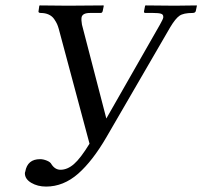

<svg xmlns="http://www.w3.org/2000/svg" viewBox="-20 -666 746 708"><path d="M203.1 -40Q228.5 -40 252.7 -61Q276.9 -82 310.1 -136.2L196.8 -559.1Q193.8 -569.8 190.4 -577.4Q187 -585 179.7 -595.7Q172.4 -606.4 159.7 -612.3Q147 -618.2 129.9 -618.2Q125.5 -618.2 123.3 -620.1Q121.1 -622.1 122.1 -625L125 -645L127 -646Q189 -645 230 -645L360.8 -646L362.8 -645L358.9 -626Q357.4 -618.2 351.1 -618.2H312Q284.2 -618.2 280.8 -602.1Q279.3 -591.8 282.2 -575.2L372.1 -229L569.8 -575.2Q581.1 -595.2 582 -601.1V-605Q582 -612.8 573.5 -615.5Q564.9 -618.2 544.9 -618.2H516.1Q509.8 -618.2 511.2 -625L515.1 -645L517.1 -646Q582 -645 625 -645L705.1 -646L706.1 -645L702.1 -626Q700.7 -618.2 689.9 -618.2Q656.7 -618.2 641.8 -607.9Q627 -597.7 607.9 -565.9L373 -161.1Q321.8 -72.8 268.1 -25.4Q213.9 22 149.9 22Q118.7 22 95.2 8.1Q71.8 -5.9 71.8 -26.9Q71.8 -30.3 73.2 -33.2Q81.1 -79.1 127.9 -79.1Q139.6 -79.1 152.8 -73.7Q166 -68.4 169.9 -60.1Q183.1 -40 203.1 -40Z"/></svg>

Font: Linux Libertine G
Style: Italic
Weight: 400
Italic angle: -12°
Designer: Philipp H. Poll
Foundry: Philipp H. Poll
Version: Version 5.1.3